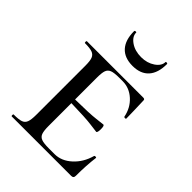

<svg xmlns="http://www.w3.org/2000/svg" viewBox="-190 -748 845 845"><g transform="rotate(45 232.0 -325.5)"><path d="M425 -133Q418 -79 418 -15Q418 -7 414.5 -3.5Q411 0 403 0H34Q31 0 31 -6Q31 -12 34 -12Q65 -12 79.5 -17Q94 -22 99.5 -36.5Q105 -51 105 -81V-387Q105 -417 99.5 -431Q94 -445 79.5 -450.5Q65 -456 34 -456Q31 -456 31 -462Q31 -468 34 -468H385Q394 -468 394 -460Q394 -440 396 -398L397 -350Q397 -347 391.5 -347Q386 -347 385 -350Q376 -396 343.5 -425.5Q311 -455 269 -455H248Q217 -455 202.5 -449.5Q188 -444 183 -430Q178 -416 178 -386V-250Q269 -251 304 -255.5Q339 -260 344 -260Q351 -260 351 -238Q351 -215 344 -215Q340 -215 304.5 -220Q269 -225 178 -227V-85Q178 -56 183 -41.5Q188 -27 202.5 -21.5Q217 -16 248 -16H284Q327 -16 363 -49Q399 -82 413 -133Q414 -136 419.5 -136Q425 -136 425 -133ZM160 -648Q160 -624 186.5 -605.5Q213 -587 252 -587Q289 -587 316 -605.5Q343 -624 343 -648Q343 -650 347 -650Q354 -650 354 -646Q354 -591 328 -562Q302 -533 252 -533Q202 -533 175.5 -562Q149 -591 149 -646Q149 -650 154.5 -650.5Q160 -651 160 -648Z"/></g></svg>

Font: Cormorant SC Medium
Style: Regular
Weight: 500
Designer: Christian Thalmann (Catharsis Fonts)
Version: Version 3.000